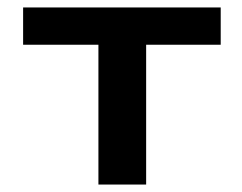

<svg xmlns="http://www.w3.org/2000/svg" viewBox="-20 -495 650 515"><path d="M42 -375H244V0H372V-375H572V-475H42Z"/></svg>

Font: Mint Spirit No2
Style: Bold
Weight: 700
Designer: HARENDAL Hirwen
Foundry: Arkandis Digital Foundry.
Version: Version 1.004;FFEdit